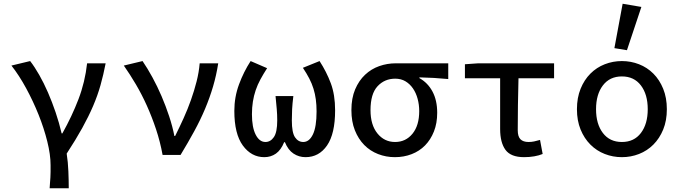

<svg xmlns="http://www.w3.org/2000/svg" viewBox="-20 -827 3640 1025"><path d="M245 178Q246 162 247 148.5Q248 135 249 121Q250 107 250 91Q250 75 250 54Q250 -1 232.5 -71.5Q215 -142 186 -214.5Q157 -287 119.5 -356Q82 -425 41 -477L141 -501Q165 -470 189.5 -427Q214 -384 236 -333.5Q258 -283 277 -227Q296 -171 309 -115H313Q364 -206 399 -297.5Q434 -389 445 -489H544Q532 -427 516.5 -372Q501 -317 477 -261Q453 -205 419 -143.5Q385 -82 336 -7Q343 38 345 87Q347 136 347 178Z M848 0Q835 -71 813 -137Q791 -203 764 -263Q737 -323 705.5 -376.5Q674 -430 641 -477L741 -501Q767 -463 793.5 -414.5Q820 -366 842.5 -313.5Q865 -261 883 -206.5Q901 -152 911 -101H915Q938 -147 960 -195.5Q982 -244 999.5 -293.5Q1017 -343 1029.5 -392Q1042 -441 1046 -489H1145Q1135 -425 1117.5 -365.5Q1100 -306 1075 -246.5Q1050 -187 1017 -126.5Q984 -66 944 0Z M1391 12Q1322 12 1276.5 -50Q1231 -112 1231 -235Q1231 -309 1256 -376.5Q1281 -444 1318 -501L1406 -463Q1386 -432 1370.5 -403.5Q1355 -375 1345 -345.5Q1335 -316 1330 -284.5Q1325 -253 1325 -217Q1325 -147 1345 -108Q1365 -69 1397 -69Q1424 -69 1442 -95Q1460 -121 1460 -184Q1460 -215 1457.5 -244Q1455 -273 1451 -314H1546Q1541 -273 1539.5 -244Q1538 -215 1538 -184Q1538 -119 1555 -94Q1572 -69 1599 -69Q1631 -69 1650.5 -109.5Q1670 -150 1670 -232Q1670 -267 1666 -296.5Q1662 -326 1653.5 -353.5Q1645 -381 1631 -408Q1617 -435 1597 -465L1686 -501Q1723 -444 1746 -382.5Q1769 -321 1769 -238Q1769 -113 1726 -50.5Q1683 12 1611 12Q1576 12 1547 -7Q1518 -26 1501 -68H1497Q1480 -26 1453 -7Q1426 12 1391 12Z M2088 12Q2041 12 1998.5 -4.5Q1956 -21 1924.5 -53Q1893 -85 1874.5 -131.5Q1856 -178 1856 -239Q1856 -303 1876 -350Q1896 -397 1929 -428Q1962 -459 2004.5 -474Q2047 -489 2093 -489H2373V-405Q2331 -409 2296 -411Q2261 -413 2219 -414V-410Q2264 -385 2289 -338Q2314 -291 2314 -225Q2314 -169 2296.5 -125Q2279 -81 2249 -50.5Q2219 -20 2177.5 -4Q2136 12 2088 12ZM2089 -69Q2146 -69 2182 -113Q2218 -157 2218 -234Q2218 -268 2209.5 -299.5Q2201 -331 2184.5 -355Q2168 -379 2144.5 -393Q2121 -407 2090 -407Q2033 -407 1995.5 -366.5Q1958 -326 1958 -239Q1958 -160 1995 -114.5Q2032 -69 2089 -69Z M2778 12Q2707 12 2678.5 -27Q2650 -66 2650 -138V-409H2462V-484L2533 -489H2938V-409H2748Q2746 -335 2745 -265Q2744 -195 2744 -132Q2744 -98 2758.5 -83.5Q2773 -69 2802 -69Q2817 -69 2831.5 -72Q2846 -75 2863 -80L2877 -5Q2858 3 2832.5 7.5Q2807 12 2778 12Z M3300 12Q3252 12 3208.5 -5Q3165 -22 3132 -55Q3099 -88 3079.5 -135.5Q3060 -183 3060 -244Q3060 -305 3079.5 -353Q3099 -401 3132 -434Q3165 -467 3208.5 -484Q3252 -501 3300 -501Q3348 -501 3391.5 -484Q3435 -467 3468 -434Q3501 -401 3520.5 -353Q3540 -305 3540 -244Q3540 -183 3520.5 -135.5Q3501 -88 3468 -55Q3435 -22 3391.5 -5Q3348 12 3300 12ZM3300 -69Q3365 -69 3401.5 -117Q3438 -165 3438 -244Q3438 -323 3401.5 -371Q3365 -419 3300 -419Q3235 -419 3198.5 -371Q3162 -323 3162 -244Q3162 -165 3198.5 -117Q3235 -69 3300 -69ZM3327 -559 3260 -570 3304 -807 3404 -790Z"/></svg>

Font: SauceCodePro Nerd Font Mono
Style: Regular
Weight: 500
Monospace: yes
Designer: Paul D. Hunt, Teo Tuominen
Foundry: Adobe Systems Incorporated
Version: Version 2.030;PS 1.000;hotconv 16.6.51;makeotf.lib2.5.65220;